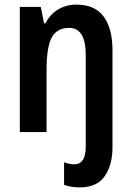

<svg xmlns="http://www.w3.org/2000/svg" viewBox="-20 -573 572 833"><path d="M326 240Q288 240 258 229V131Q282 140 303 140Q326 140 339 121.5Q352 103 352 61V-334Q352 -452 280 -452Q227 -452 204.5 -410.5Q182 -369 182 -268V0H66V-543H157L171 -472H177Q198 -512 233 -532.5Q268 -553 312 -553Q391 -553 429.5 -501.5Q468 -450 468 -354V67Q468 142 434.5 191Q401 240 326 240Z"/></svg>

Font: Noto Sans Condensed SemiBold
Style: Regular
Weight: 600
Width: 3
Designer: Monotype Design Team
Foundry: Monotype Imaging Inc.
Version: Version 2.013; ttfautohint (v1.8.4.7-5d5b)